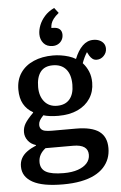

<svg xmlns="http://www.w3.org/2000/svg" viewBox="-65 -843 706 1118"><g transform="rotate(-5 287.5 -284.0)"><path d="M258 230Q198 230 154 222Q110 214 81 198Q52 182 37 159Q22 136 22 105Q22 78 33.5 57Q45 36 67 20Q89 4 120 -9V-12Q90 -21 73.5 -43.5Q57 -66 57 -92Q57 -119 70.5 -142Q84 -165 120 -201V-204Q84 -224 65 -258Q46 -292 46 -342Q46 -399 73.5 -439.5Q101 -480 150.5 -501.5Q200 -523 264 -523Q286 -523 309.5 -519.5Q333 -516 355.5 -509Q378 -502 396 -491Q415 -539 442.5 -566Q470 -593 506 -593Q526 -593 541.5 -586Q557 -579 566 -566.5Q575 -554 575 -536Q575 -512 557.5 -494Q540 -476 516 -476Q502 -476 492 -483.5Q482 -491 474 -504L463 -525Q454 -511 447 -496.5Q440 -482 433 -463Q454 -440 466 -411Q478 -382 478 -346Q478 -294 452 -254Q426 -214 378.5 -192Q331 -170 265 -170Q240 -170 216 -173Q192 -176 178 -181Q162 -164 155.5 -152Q149 -140 149 -127Q149 -113 156.5 -103.5Q164 -94 179.5 -90.5Q195 -87 220 -87H360Q452 -87 495.5 -55.5Q539 -24 539 42Q539 75 528.5 103Q518 131 496.5 154.5Q475 178 441.5 195Q408 212 362 221Q316 230 258 230ZM268 165Q316 165 350.5 153Q385 141 403.5 120Q422 99 422 71Q422 41 400.5 26Q379 11 335 11H174Q153 27 142.5 46.5Q132 66 132 89Q132 129 164 147Q196 165 268 165ZM263 -229Q311 -229 336.5 -259Q362 -289 362 -344Q362 -403 335 -434.5Q308 -466 258 -466Q209 -466 185.5 -435Q162 -404 162 -347Q162 -294 189 -261.5Q216 -229 263 -229ZM268 -578Q233 -578 214.5 -600Q196 -622 196 -653Q196 -678 206.5 -705Q217 -732 238.5 -756.5Q260 -781 295 -798L319 -767Q299 -751 288 -736.5Q277 -722 273 -709Q269 -696 269 -683H277Q305 -683 317.5 -671Q330 -659 330 -639Q330 -621 321.5 -607Q313 -593 299 -585.5Q285 -578 268 -578Z"/></g></svg>

Font: Literata 18pt Medium
Style: Regular
Weight: 500
Designer: Latin by Veronika Burian and Jose Scaglione. Greek by Irene Vlachou. Cyrillic by Vera Evstafieva.
Foundry: TypeTogether
Version: Version 3.103;gftools[0.9.29]